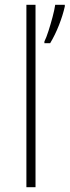

<svg xmlns="http://www.w3.org/2000/svg" viewBox="-20 -780 290 800"><path d="M128 0H90V-760H128ZM250 -753Q242 -717 226 -676Q210 -635 189 -600H165V-607Q173 -623 182 -651Q191 -679 199 -709Q207 -739 210 -760H250Z"/></svg>

Font: Noto Sans Arabic UI XLt
Style: Regular
Weight: 200
Designer: Monotype Design Team, Nadine Chahine and Nizar Qandah
Foundry: Monotype Imaging Inc.
Version: Version 2.010; ttfautohint (v1.8.4.7-5d5b)